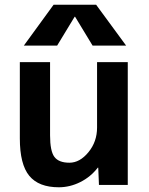

<svg xmlns="http://www.w3.org/2000/svg" viewBox="-20 -783 630 813"><path d="M296 -712 222 -590H81L207 -763H387L514 -590H372L298 -712ZM192 -520V-210Q192 -143 210.5 -118.5Q229 -94 274 -94Q318 -94 354.5 -138.5Q391 -183 391 -243V-520H521V0H399L396 -73H394Q364 -34 320 -12Q276 10 229 10Q144 10 104 -38.5Q64 -87 64 -197V-520Z"/></svg>

Font: Mplus 1p Bold
Style: Bold
Weight: 700
Version: Version 1.061